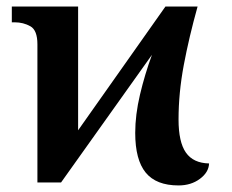

<svg xmlns="http://www.w3.org/2000/svg" viewBox="-20 -556 706 585"><path d="M524 9Q456 9 424 -30Q392 -69 392 -151Q392 -206 406.5 -267.5Q421 -329 443 -389L166 0H94V-421Q94 -464 72.5 -476Q51 -488 25 -488H16V-536H218V-159L484 -536H582Q556 -443 540 -358Q524 -273 524 -192Q524 -123 546.5 -91Q569 -59 617 -58Q616 -31 589 -11Q562 9 524 9Z"/></svg>

Font: Noto Serif SemiCondensed SemiBold
Style: Regular
Weight: 600
Width: 4
Designer: Monotype Design Team
Foundry: Monotype Imaging Inc.
Version: Version 2.013; ttfautohint (v1.8.4.7-5d5b)